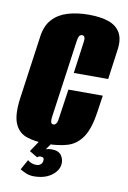

<svg xmlns="http://www.w3.org/2000/svg" viewBox="-87 -653 583 874"><g transform="rotate(10 205.0 -216.0)"><path d="M166 12Q111 12 72 -1Q33 -14 16 -54Q-1 -94 10 -173L51 -465Q58 -515 85 -544.5Q112 -574 155 -587Q198 -600 252 -600Q307 -600 344 -587Q381 -574 398 -544.5Q415 -515 408 -465L389 -327H230L250 -473Q252 -485 250.5 -491.5Q249 -498 246 -500.5Q243 -503 238 -503Q233 -503 229 -500.5Q225 -498 222.5 -491.5Q220 -485 218 -473L167 -110Q166 -99 167 -92Q168 -85 171 -82.5Q174 -80 179 -80Q184 -80 187.5 -82.5Q191 -85 194.5 -92Q198 -99 199 -110L219 -248H378L367 -174Q356 -94 329.5 -54Q303 -14 262 -1Q221 12 166 12ZM132 168Q110 168 92 159.5Q74 151 68 147L94 100Q99 105 110 110Q121 115 133 115Q146 115 154 108.5Q162 102 163 91Q166 74 148 74Q142 74 138 76Q134 78 132 80L95 58L134 0H191L158 47L152 43Q159 39 169 36Q179 33 192 33Q224 33 237 52Q250 71 247 94Q243 124 212 146Q181 168 132 168Z"/></g></svg>

Font: Alumni Sans Thin Black
Style: Italic
Weight: 900
Italic angle: -8°
Version: Version 1.016